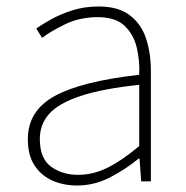

<svg xmlns="http://www.w3.org/2000/svg" viewBox="-20 -560 576 593"><path d="M218 13Q177 13 142.5 -2Q108 -17 87 -48.5Q66 -80 66 -130Q66 -218 149 -263.5Q232 -309 410 -329Q412 -372 402.5 -412.5Q393 -453 365 -480Q337 -507 282 -507Q226 -507 181 -485Q136 -463 110 -443L92 -472Q109 -484 137.5 -500Q166 -516 203.5 -528Q241 -540 284 -540Q346 -540 381.5 -512.5Q417 -485 431.5 -440Q446 -395 446 -341V0H416L411 -70H408Q368 -37 319.5 -12Q271 13 218 13ZM221 -20Q268 -20 313 -42.5Q358 -65 410 -109V-298Q296 -286 228.5 -263.5Q161 -241 132 -208.5Q103 -176 103 -131Q103 -70 138 -45Q173 -20 221 -20Z"/></svg>

Font: Noto Sans SC Thin Thin
Style: Regular
Weight: 250
Version: Version 2.004-H2;hotconv 1.0.118;makeotfexe 2.5.65603